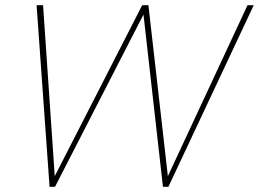

<svg xmlns="http://www.w3.org/2000/svg" viewBox="-20 -720 998 740"><path d="M192 0H171L121 -700H146L191 -41L528 -700H552L627 -41L934 -700H958L629 0H608L533 -664Z"/></svg>

Font: Albert Sans Thin
Style: Italic
Weight: 250
Italic angle: -11.25°
Designer: Andreas Rasmussen
Foundry: a.Foundry
Version: Version 1.025